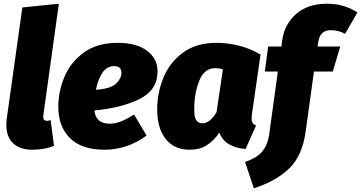

<svg xmlns="http://www.w3.org/2000/svg" viewBox="-20 -784 1939 1031"><path d="M213 -167Q212 -163 212 -157Q212 -135 232 -135Q238 -135 252 -139L270 -1Q248 9 216.5 14.5Q185 20 154 20Q87 20 50.5 -14.5Q14 -49 14 -114Q14 -133 17 -152L100 -744L296 -764Z M487 -191Q494 -120 568 -120Q600 -120 630 -132Q660 -144 700 -169L767 -56Q663 20 542 20Q418 20 355.5 -42.5Q293 -105 293 -211Q293 -291 325.5 -370Q358 -449 429.5 -501.5Q501 -554 612 -554Q713 -554 769.5 -511.5Q826 -469 826 -401Q826 -300 728.5 -252Q631 -204 487 -191ZM632 -392Q632 -429 593 -429Q554 -429 530 -393.5Q506 -358 495 -302Q574 -307 603 -335Q632 -363 632 -392Z M1379 -491 1333 -172Q1331 -152 1331 -147Q1331 -133 1336 -124.5Q1341 -116 1355 -110L1299 16Q1249 13 1211 -9Q1173 -31 1158 -72Q1129 -29 1091 -4.5Q1053 20 999 20Q915 20 869.5 -38Q824 -96 824 -197Q824 -283 856.5 -364.5Q889 -446 960.5 -500Q1032 -554 1143 -554Q1202 -554 1264 -538.5Q1326 -523 1379 -491ZM1023 -198Q1023 -153 1034.5 -137.5Q1046 -122 1066 -122Q1108 -122 1143 -182L1177 -412Q1155 -418 1135 -418Q1077 -418 1050 -350.5Q1023 -283 1023 -198Z M1688 -554 1685 -534H1807L1767 -400H1666L1621 -76Q1603 54 1531.5 122Q1460 190 1343 227L1296 86Q1357 65 1387 31Q1417 -3 1426 -66L1472 -400H1402L1420 -534H1491L1495 -566Q1507 -653 1569.5 -708.5Q1632 -764 1737 -764Q1787 -764 1828.5 -750.5Q1870 -737 1899 -717L1833 -602Q1798 -622 1756 -622Q1727 -622 1710 -606Q1693 -590 1688 -554Z"/></svg>

Font: FiraGO Heavy
Style: Italic
Weight: 900
Italic angle: -8°
Designer: bBox Type GmbH
Foundry: bBox Type GmbH
Version: Version 1.001